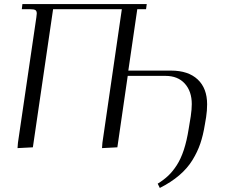

<svg xmlns="http://www.w3.org/2000/svg" viewBox="-20 -722 1118 941"><path d="M65.9 3.9 67.9 -22 158.2 -637.2Q160.2 -650.9 160.2 -655.8Q160.2 -668.5 153.3 -672.6Q146.5 -676.8 127.9 -676.8H86.9L89.8 -702.1H699.2L695.8 -676.8H652.8L608.9 -376H817.9Q902.8 -376 949 -332.5Q995.1 -289.1 995.1 -210.9Q995.1 -179.2 990.2 -147.9L983.9 -110.8Q975.6 -59.1 961.7 -18.3Q947.8 22.5 923.1 62.7Q898.4 103 858.4 137.2Q818.4 171.4 763.2 199.2L752.9 178.2Q782.7 159.7 804.4 139.2Q826.2 118.7 846.2 87.9Q866.2 57.1 880.9 12.7Q895.5 -31.7 904.8 -90.8L915 -152.8Q919.9 -186.5 919.9 -211.9Q919.9 -274.4 885.7 -312.3Q851.6 -350.1 791 -350.1H606L555.2 0L480 3.9L481.9 -22L577.1 -676.8H240.2L141.1 0Z"/></svg>

Font: Dihjauti S
Style: Italic
Weight: 400
Italic angle: -9°
Designer: T. Christopher White
Version: Version 3.0.0